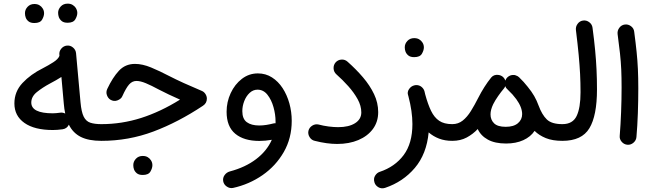

<svg xmlns="http://www.w3.org/2000/svg" viewBox="-20 -750 3594 1055"><path d="M59.1 -181.6Q59.1 -246.6 103.8 -294.2Q148.4 -341.8 216.3 -375.5Q246.6 -391.1 273.2 -408.2Q299.8 -425.3 306.6 -442.9L306.2 -449.2Q304.2 -467.8 316.7 -482.7Q329.1 -497.6 347.7 -499.5Q366.2 -501.5 381.1 -489Q396 -476.6 397.9 -457.5L422.4 -188Q427.2 -134.8 439.9 -109.1Q452.6 -83.5 476.3 -75.7Q500 -67.9 536.6 -67.9H537.1Q556.2 -67.9 569.6 -54.4Q583 -41 583 -22Q583 -2.9 569.6 10.5Q556.2 23.9 537.1 23.9H536.6Q466.8 23.9 423.8 2.2Q380.9 -19.5 358.4 -64.9Q347.7 -43 323.7 -39.6Q294.9 -35.6 270.5 -35.6Q169.4 -35.6 114.3 -74.5Q59.1 -113.3 59.1 -181.6ZM311 -130.9Q325.2 -132.8 338.4 -126Q333 -150.4 330.6 -179.7L317.4 -327.1Q303.2 -317.9 287.6 -309.1Q272 -300.3 255.4 -291.5Q213.4 -269 182.6 -244.1Q151.9 -219.2 151.9 -186.5Q151.9 -127.4 270.5 -127.4Q278.8 -127.4 289.6 -128.4Q300.3 -129.4 311 -130.9ZM299.3 -679.7Q299.3 -698.7 313.7 -714.4Q328.1 -730 351.6 -730Q367.7 -730 378.9 -723.1Q390.1 -716.3 396.5 -706.5Q404.8 -692.4 404.8 -679.2Q404.8 -662.6 393.8 -643.8Q382.8 -625 351.6 -625Q330.1 -625 318.8 -634.5Q307.6 -644 303.2 -656.2Q299.3 -668 299.3 -679.7ZM117.2 -677.7Q117.2 -697.3 131.6 -712.6Q146 -728 168.9 -728Q185.1 -728 196.3 -721.4Q207.5 -714.8 213.9 -704.6Q222.2 -692.4 222.2 -677.2Q222.2 -661.1 211.4 -642.3Q200.7 -623.5 168.9 -623.5Q147.9 -623.5 136.5 -632.8Q125 -642.1 121.1 -654.3Q117.2 -664.6 117.2 -677.7Z M721.7 -398.9Q762.7 -398.9 810.3 -379.2Q857.9 -359.4 912.1 -331.1Q979.5 -296.4 1088.9 -250.5Q1101.1 -245.6 1108.9 -233.4Q1116.7 -221.2 1116.7 -208Q1116.7 -183.1 1095.2 -168.9Q959.5 -78.6 823 -27.3Q686.5 23.9 537.1 23.9Q518.1 23.9 504.4 10Q490.7 -3.9 490.7 -22Q490.7 -40.5 504.4 -54.2Q518.1 -67.9 537.1 -67.9Q648.9 -67.9 755.4 -101.8Q861.8 -135.7 969.2 -202.6Q936.5 -217.3 907.7 -230.7Q878.9 -244.1 853 -257.8Q811.5 -280.3 781.5 -292.7Q751.5 -305.2 730 -305.2Q706.5 -305.2 689.5 -285.9Q672.4 -266.6 652.3 -221.7Q646.5 -207 626.2 -198.7Q606 -190.4 585.9 -202.6Q573.2 -210.9 567.4 -227.5Q561.5 -244.1 569.3 -261.2Q598.6 -323.7 633.5 -361.3Q668.5 -398.9 721.7 -398.9ZM712.4 157.2Q712.4 137.7 726.8 122.3Q741.2 106.9 764.2 106.9Q780.3 106.9 791.5 113.5Q802.7 120.1 809.1 130.4Q817.4 142.6 817.4 157.7Q817.4 173.8 806.6 192.6Q795.9 211.4 764.2 211.4Q743.2 211.4 731.9 202.1Q720.7 192.9 716.3 180.7Q712.4 170.4 712.4 157.2Z M1397 -346.7Q1439.9 -346.7 1474.4 -324.7Q1508.8 -302.7 1533 -265.6Q1557.1 -228.5 1570.1 -181.9Q1583 -135.3 1583 -85.9Q1583 9.3 1539.3 85.4Q1495.6 161.6 1422.4 212.4Q1349.1 263.2 1260.3 282.7Q1242.2 286.1 1226.1 275.1Q1210 264.2 1206.5 246.1Q1203.1 227.5 1214.1 212.2Q1225.1 196.8 1243.2 191.9Q1328.1 169.4 1387.2 124.5Q1446.3 79.6 1473.6 18.1Q1437.5 24.4 1404.8 24.4Q1320.3 24.4 1272.7 -15.1Q1225.1 -54.7 1225.1 -135.7Q1225.1 -189.9 1247.6 -238.3Q1270 -286.6 1309.1 -316.7Q1348.1 -346.7 1397 -346.7ZM1311.5 -139.2Q1311.5 -96.7 1336.2 -78.6Q1360.8 -60.5 1404.3 -60.5Q1424.3 -60.5 1444.1 -63.7Q1463.9 -66.9 1482.9 -71.8Q1488.3 -73.2 1494.1 -72.8Q1494.1 -78.1 1494.1 -83Q1494.1 -120.6 1482.9 -160.9Q1471.7 -201.2 1449.7 -229.2Q1427.7 -257.3 1395 -257.3Q1370.6 -257.3 1351.6 -239.5Q1332.5 -221.7 1322 -194.3Q1311.5 -167 1311.5 -139.2Z M1674.8 -31.2Q1679.2 -49.3 1695.6 -59.6Q1711.9 -69.8 1730 -65.9Q1757.3 -58.6 1786.1 -54.9Q1814.9 -51.3 1838.4 -51.3Q1896.5 -51.3 1930.9 -73Q1965.3 -94.7 1965.3 -132.3Q1965.3 -168.5 1945.1 -205.1Q1924.8 -241.7 1893.6 -276.6Q1862.3 -311.5 1828.1 -341.8Q1814 -354.5 1813 -373.8Q1812 -393.1 1824.2 -407.2Q1836.9 -421.4 1856.2 -422.6Q1875.5 -423.8 1889.6 -411.1Q1936.5 -369.6 1974.6 -325Q2012.7 -280.3 2035.4 -232.7Q2058.1 -185.1 2058.1 -133.8Q2058.1 -80.6 2029.1 -41.3Q2000 -2 1949.2 19.5Q1898.4 41 1832.5 41Q1776.4 41 1709.5 23.9Q1691.4 20 1681.2 3.4Q1670.9 -13.2 1674.8 -31.2Z M2222.7 -226.1Q2216.3 -243.7 2227.5 -260.3Q2238.8 -276.9 2257.3 -281.2Q2265.6 -283.2 2273.4 -282.2Q2288.1 -280.3 2298.6 -270.5Q2309.1 -260.7 2312.5 -248Q2314.5 -239.7 2316.4 -231.4Q2331.1 -177.2 2348.6 -140.9Q2366.2 -104.5 2393.3 -86.2Q2420.4 -67.9 2464.8 -67.9H2465.3Q2484.4 -67.9 2497.8 -54.4Q2511.2 -41 2511.2 -22Q2511.2 -2.9 2497.8 10.5Q2484.4 23.9 2465.3 23.9H2464.8Q2424.8 23.9 2392.8 11.7Q2360.8 -0.5 2335.4 -22.5Q2324.2 96.2 2259.5 172.6Q2194.8 249 2096.2 282.2Q2075.7 288.6 2059.1 278.8Q2042.5 269 2037.6 252.4Q2031.2 231 2041.3 215.1Q2051.3 199.2 2066.4 194.3Q2149.9 166.5 2198 102.1Q2246.1 37.6 2246.1 -68.4Q2246.1 -137.7 2224.1 -221.2Q2223.6 -223.6 2222.7 -226.1ZM2204.1 -490.2Q2204.1 -509.8 2218.5 -525.1Q2232.9 -540.5 2255.9 -540.5Q2272 -540.5 2283.2 -533.9Q2294.4 -527.3 2300.8 -517.1Q2309.1 -504.9 2309.1 -489.7Q2309.1 -473.6 2298.3 -454.8Q2287.6 -436 2255.9 -436Q2234.9 -436 2223.6 -445.3Q2212.4 -454.6 2208 -466.8Q2204.1 -477.1 2204.1 -490.2Z M2419.4 -22Q2419.4 -41 2432.9 -54.4Q2446.3 -67.9 2465.3 -67.9Q2498 -67.9 2522.7 -87.6Q2547.4 -107.4 2567.6 -140.1Q2587.9 -172.9 2607.9 -212.4Q2623.5 -243.2 2641.8 -272Q2660.2 -300.8 2677.7 -322.3L2678.7 -323.7Q2693.4 -341.3 2717.8 -338.4Q2731.9 -336.9 2742.7 -328.1Q2752.4 -319.8 2756.8 -307.1Q2760.3 -317.9 2768.1 -325.2Q2775.4 -332 2784.2 -335.4Q2784.2 -335.4 2784.7 -335.4Q2785.6 -335.4 2786.6 -335.9Q2787.1 -336.4 2787.6 -336.4Q2788.1 -336.4 2789.1 -336.4Q2789.6 -336.9 2790.5 -336.9Q2791 -336.9 2791 -337.4Q2792.5 -337.4 2793.5 -337.4Q2793.5 -337.4 2793.5 -337.4Q2794.9 -337.9 2795.9 -337.9Q2795.9 -337.9 2796.4 -337.9Q2797.4 -337.9 2798.3 -337.9Q2798.3 -337.9 2798.8 -337.9Q2799.8 -337.9 2800.8 -337.9Q2800.8 -337.9 2801.3 -337.9Q2802.2 -337.9 2803.2 -337.9Q2803.2 -337.9 2803.7 -337.9Q2804.7 -337.9 2806.2 -337.9Q2806.2 -337.9 2806.2 -337.9Q2807.6 -337.4 2808.6 -337.4Q2808.6 -337.4 2808.6 -337.4Q2810.1 -336.9 2811 -336.9Q2811 -336.9 2811 -336.9Q2812.5 -336.4 2813.5 -335.9Q2813.5 -335.9 2813.5 -335.9Q2824.2 -333 2832 -325.7Q2858.9 -299.8 2879.4 -273.4Q2901.4 -246.6 2915.3 -222.4Q2929.2 -198.2 2939.5 -169.9Q2958 -119.6 2984.6 -93.8Q3011.2 -67.9 3069.8 -67.9H3070.3Q3089.4 -67.9 3102.8 -54.4Q3116.2 -41 3116.2 -22Q3116.2 -2.9 3102.8 10.5Q3089.4 23.9 3070.3 23.9H3069.8Q3016.1 23.9 2979 8.8Q2941.9 -6.3 2917.5 -30.8Q2895.5 2 2855.2 20.3Q2814.9 38.6 2760.7 38.6Q2699.7 38.6 2660.9 17.3Q2622.1 -3.9 2605 -41Q2579.1 -13.2 2544.7 5.4Q2510.3 23.9 2465.3 23.9Q2446.3 23.9 2432.9 10.5Q2419.4 -2.9 2419.4 -22ZM2767.6 -259.8Q2759.8 -266.1 2756.3 -276.4Q2753.4 -269 2748.5 -263.2Q2733.9 -246.1 2717.3 -222.4Q2700.7 -198.7 2689.9 -177.2Q2675.3 -146.5 2675.3 -121.6Q2675.3 -91.8 2694.8 -72.5Q2714.4 -53.2 2758.8 -53.2Q2802.7 -53.2 2825.9 -73Q2849.1 -92.8 2849.1 -123Q2849.1 -160.6 2816.9 -205.1Q2807.1 -218.3 2795.9 -231Q2783.7 -244.6 2768.6 -258.8L2767.6 -259.8Z M3024.4 -22Q3024.4 -41 3037.8 -54.4Q3051.3 -67.9 3070.3 -67.9Q3127 -67.9 3148.4 -112.5Q3169.9 -157.2 3169.9 -242.7Q3169.9 -294.9 3167.5 -343Q3165 -391.1 3159.7 -448.5Q3154.3 -505.9 3144.5 -585.4Q3142.6 -604 3154.1 -619.4Q3165.5 -634.8 3184.1 -637.2Q3202.6 -639.6 3218 -627.9Q3233.4 -616.2 3235.8 -597.7Q3245.1 -528.3 3250.2 -473.4Q3255.4 -418.5 3257.8 -367.4Q3260.3 -316.4 3260.3 -258.3Q3260.3 -114.3 3218.5 -45.2Q3176.8 23.9 3070.3 23.9Q3051.3 23.9 3037.8 10.5Q3024.4 -2.9 3024.4 -22Z M3373.5 -563.5Q3371.6 -582 3383.1 -597.4Q3394.5 -612.8 3413.1 -615.2Q3431.6 -617.7 3447.3 -606Q3462.9 -594.2 3464.8 -575.7Q3473.1 -513.2 3478 -465.3Q3482.9 -417.5 3485.1 -370.6Q3487.3 -323.7 3487.3 -264.2Q3487.3 -197.8 3484.9 -127.7Q3482.4 -57.6 3477.1 2.9Q3475.6 21.5 3460.7 34.2Q3445.8 46.9 3427.2 45.4Q3408.2 43.5 3395.8 28.8Q3383.3 14.2 3385.3 -4.4Q3390.1 -64.5 3392.8 -134Q3395.5 -203.6 3395.5 -268.6Q3395.5 -324.7 3393.6 -367.9Q3391.6 -411.1 3386.7 -456.5Q3381.8 -502 3373.5 -563.5Z"/></svg>

Font: Mikhak-DS1-FD Medium
Style: Regular
Weight: 500
Designer: Amin Abedi
Version: Version 3.2